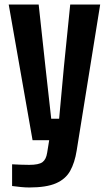

<svg xmlns="http://www.w3.org/2000/svg" viewBox="-20 -620 478 849"><path d="M109.5 209Q92.5 209 72 207Q51.5 205 33.5 202.5V106.5Q47.5 107.5 70.5 108.2Q93.5 109 109 109Q151.5 109 167.8 97Q184 85 188.5 55.5L197.5 0H124L18.5 -600H151L181 -323.5L206.5 -95H241.5L262.5 -323.5L290.5 -600H423L319 46Q310.5 99.5 290.2 135.8Q270 172 227.5 190.5Q185 209 109.5 209Z"/></svg>

Font: Big Shoulders
Style: Bold
Weight: 700
Designer: Patric King
Foundry: XO Type Co
Version: Version 2.002